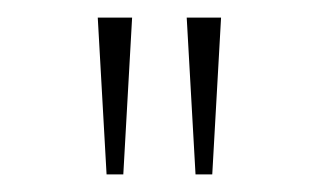

<svg xmlns="http://www.w3.org/2000/svg" viewBox="-20 -716 362 218"><path d="M202 -518 192 -696H231L221 -518ZM101 -518 91 -696H130L120 -518Z"/></svg>

Font: Outfit Thin Thin
Style: Regular
Weight: 250
Version: Version 1.100;gftools[0.9.27]